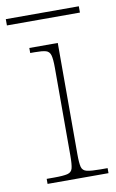

<svg xmlns="http://www.w3.org/2000/svg" viewBox="-96 -707 455 751"><g transform="rotate(-10 131.0 -331.5)"><path d="M31 0V-20H61Q97 -20 113.5 -24Q130 -28 134 -43.5Q138 -59 138 -94V-442Q138 -477 133.5 -492.5Q129 -508 115 -512Q101 -516 71 -516H53V-536H166V-94Q166 -59 170 -43.5Q174 -28 191 -24Q208 -20 245 -20H273V0ZM-18 -638V-663H272V-638Z"/></g></svg>

Font: Noto Serif Thai Thin
Style: Regular
Weight: 250
Version: Version 2.001